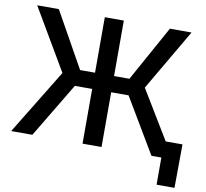

<svg xmlns="http://www.w3.org/2000/svg" viewBox="-92 -830 1168 1088"><g transform="rotate(10 491.5 -286.0)"><path d="M533.7 -727.5V0H424.3V-727.5ZM13.7 0 242.7 -374.5 35.2 -727.5H159.7L338.4 -408.2H622.1L798.8 -727.5H923.3L716.8 -374L943.4 0H820.8L633.8 -314.9H324.7L135.7 0ZM877.9 156.2V0H839.8V-94.2H982.9L981 156.2Z"/></g></svg>

Font: Inter 28pt Medium
Style: Regular
Weight: 500
Designer: Rasmus Andersson
Foundry: rsms
Version: Version 4.001;git-66647c0bb